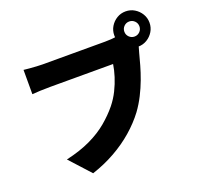

<svg xmlns="http://www.w3.org/2000/svg" viewBox="-155 -1035 1310 1270"><g transform="rotate(-20 500.0 -399.5)"><path d="M803 -742Q803 -720 818.5 -704.5Q834 -689 856 -689Q878 -689 893.5 -704.5Q909 -720 909 -742Q909 -764 893.5 -779.5Q878 -795 856 -795Q834 -795 818.5 -779.5Q803 -764 803 -742ZM732 -742Q732 -776 749 -804Q766 -832 794 -849Q822 -866 856 -866Q890 -866 918 -849Q946 -832 963 -804Q980 -776 980 -742Q980 -708 963 -680Q946 -652 918 -635Q890 -618 856 -618Q822 -618 794 -635Q766 -652 749 -680Q732 -708 732 -742ZM873 -656Q865 -640 858.5 -616.5Q852 -593 847 -576Q838 -541 825.5 -496.5Q813 -452 795 -403.5Q777 -355 752.5 -306.5Q728 -258 696 -214Q651 -154 589.5 -100.5Q528 -47 452.5 -4.5Q377 38 289 67L157 -78Q258 -101 331 -136Q404 -171 457 -215.5Q510 -260 550 -309Q582 -349 604 -393.5Q626 -438 640 -482.5Q654 -527 660 -567Q645 -567 612.5 -567Q580 -567 537.5 -567Q495 -567 448.5 -567Q402 -567 358 -567Q314 -567 277.5 -567Q241 -567 220 -567Q183 -567 146.5 -565.5Q110 -564 90 -562V-733Q106 -731 130 -729Q154 -727 179 -725.5Q204 -724 220 -724Q238 -724 267.5 -724Q297 -724 333.5 -724Q370 -724 409.5 -724Q449 -724 488 -724Q527 -724 561.5 -724Q596 -724 622 -724Q648 -724 661 -724Q678 -724 704 -725.5Q730 -727 753 -733Z"/></g></svg>

Font: Noto Sans SC Thin Black
Style: Regular
Weight: 900
Version: Version 2.004-H2;hotconv 1.0.118;makeotfexe 2.5.65603